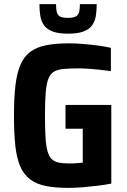

<svg xmlns="http://www.w3.org/2000/svg" viewBox="-20 -907 617 935"><path d="M313 8Q248 8 202 -1.5Q156 -11 125.5 -34.5Q95 -58 78 -98Q61 -138 54.5 -198.5Q48 -259 48 -344Q48 -429 55 -489.5Q62 -550 79 -590.5Q96 -631 126.5 -654Q157 -677 203.5 -686.5Q250 -696 317 -696Q347 -696 383 -693Q419 -690 455 -685.5Q491 -681 520 -674V-561Q488 -565 459.5 -568Q431 -571 407.5 -572.5Q384 -574 368 -574Q323 -574 292.5 -571.5Q262 -569 243.5 -558.5Q225 -548 215.5 -523.5Q206 -499 202.5 -455.5Q199 -412 199 -344Q199 -282 201.5 -240Q204 -198 211 -172Q218 -146 231 -133Q244 -120 265.5 -115.5Q287 -111 318 -111Q329 -111 340.5 -111.5Q352 -112 363 -113Q374 -114 383 -115V-280H299V-396H522V-13Q492 -7 455 -2.5Q418 2 381.5 5Q345 8 313 8ZM311 -743Q265 -743 237 -753.5Q209 -764 195 -783Q181 -802 176.5 -828.5Q172 -855 172 -887H253Q253 -865 256 -850Q259 -835 271 -827.5Q283 -820 311 -820Q339 -820 351 -828Q363 -836 366 -850.5Q369 -865 369 -887H451Q451 -855 446.5 -828.5Q442 -802 428 -783Q414 -764 386 -753.5Q358 -743 311 -743Z"/></svg>

Font: Saira SemiCondensed
Style: Bold
Weight: 700
Width: 4
Designer: Hector Gatti with collaboration of the Omnibus-Type team
Foundry: Omnibus-Type
Version: Version 1.101